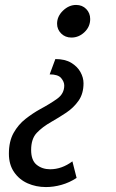

<svg xmlns="http://www.w3.org/2000/svg" viewBox="-20 -523 471 777"><path d="M269 -371Q244 -371 227.5 -387.5Q211 -404 211 -427Q211 -457 235 -480Q259 -503 288 -503Q313 -503 329 -486.5Q345 -470 345 -446Q345 -415 322 -393Q299 -371 269 -371ZM166 234Q126 234 92 219Q58 204 37 173.5Q16 143 16 99Q16 49 35 15Q54 -19 83.5 -42Q113 -65 142 -81Q183 -103 211.5 -123.5Q240 -144 240 -177Q240 -192 227.5 -207Q215 -222 181 -222L204 -284Q243 -284 268 -269Q293 -254 305.5 -231.5Q318 -209 318 -186Q318 -144 298 -115.5Q278 -87 248 -67Q218 -47 188 -30Q151 -9 128.5 15Q106 39 106 84Q106 126 128.5 144Q151 162 183 162Q230 162 273 130L290 197Q261 216 229 225Q197 234 166 234Z"/></svg>

Font: Rosario Light
Style: Italic
Weight: 300
Italic angle: -8.05°
Designer: Hector Gatti
Foundry: Omnibus Type
Version: Version 1.101; ttfautohint (v1.8.1.43-b0c9)